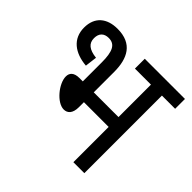

<svg xmlns="http://www.w3.org/2000/svg" viewBox="-156 -799 966 966"><g transform="rotate(45 327.0 -316.0)"><path d="M165 -632C90 -632 41 -593 41 -517C41 -438 99 -395 183 -388L191 -452C138 -458 114 -478 114 -515C114 -549 133 -568 166 -568C212 -568 228 -532 228 -456V-321H204C165 -321 150 -303 150 -278C150 -228 211 -153 260 -153C286 -153 306 -171 306 -215V-251H482V0H560V-552H654V-622H368V-552H482V-321H306V-466C306 -562 271 -632 165 -632Z"/></g></svg>

Font: Noto Sans Devanagari SemiCondensed
Style: Regular
Weight: 400
Width: 4
Designer: Jelle Bosma - Monotype Design Team
Foundry: Monotype Imaging Inc.
Version: Version 2.004